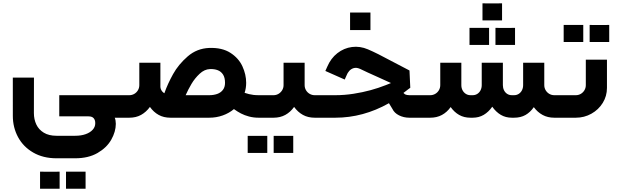

<svg xmlns="http://www.w3.org/2000/svg" viewBox="-20 -721 3796 1176"><path d="M748.6 -137.9H343V-8.3H522.5Q544.9 -8.1 554.4 3.8Q563.9 15.6 563.4 34.4Q563.4 56.5 547.6 73.8Q531.9 91.1 504.4 100.8Q477 110.6 440.6 110.6H326Q279.5 110.6 248.4 91.8Q217.4 73.1 202.5 41.6Q187.6 10.2 187.6 -28.8L188 -245.7H58.5L58.6 -11.7Q58.6 59.8 90.7 119.1Q122.8 178.4 183.5 213.4Q244.2 248.5 326 248.5H440.6Q521.5 248.5 577.6 216Q633.7 183.5 661.4 134.7Q689.1 85.8 689.4 37.6Q689.1 14.6 682.8 0H748.6ZM345.2 435.1Q345.2 404 345.2 383.2Q345.2 361.9 345.2 330.6Q339.7 330.7 318.5 330.7Q297.2 330.7 263.4 330.7Q260.6 330.6 225.3 330.6Q225.3 361.9 225.3 383.2Q225.3 404 225.3 435.1Q250.6 435.1 266.1 435.1Q274.2 435.1 281.5 435.1Q293.4 435.1 306.3 435.1Q320.9 435.1 345.2 435.1ZM504.2 435Q504.2 403.6 504.2 382.8Q504.2 362.4 504.2 330.6Q498.7 330.6 477.4 330.6Q456.1 330.6 422.3 330.6Q419.6 330.6 384.3 330.6Q384.3 362.4 384.3 382.8Q384.3 403.6 384.3 435Q411.7 435 429.1 435Q446.4 435 465.2 435Q479.8 435 504.2 435Z M1265.9 -297.9Q1292.9 -299 1313.4 -291.1Q1333.9 -283.3 1346.1 -264.4Q1358.3 -245.5 1358.3 -213.7Q1358.3 -187.1 1345 -170.1Q1331.8 -153.1 1310 -145.5Q1288.1 -137.9 1261 -137.9H1117.1Q1132.6 -172.9 1152.9 -207.2Q1173.2 -241.5 1202.7 -269.1Q1232.1 -296.7 1265.9 -297.9ZM748.6 0H772Q813.3 0 844.2 -17.3Q875.1 -34.5 898.3 -66.1Q920.7 -34.5 951.6 -17.3Q982.5 0 1024.2 0H1261Q1305.3 0 1344.1 -13.9Q1382.9 -27.7 1412.9 -52.8Q1433.9 -37.6 1455.8 -26.1Q1477.6 -14.7 1505.2 -7.4Q1532.7 0 1564.5 0H1571.1V-137.9H1564.9Q1546.7 -137.9 1532.1 -139.7Q1517.6 -141.6 1505 -144.6Q1492.5 -147.6 1478.3 -152.4Q1487.8 -181.5 1487.8 -213.7Q1487.8 -264.9 1464.7 -315Q1441.6 -365.1 1390.9 -397.6Q1340.1 -430 1261.8 -427.4Q1186.3 -424.6 1129.7 -375.6Q1073.1 -326.5 1040.2 -267.3Q1007.4 -208 988.3 -154.3Q987.5 -152.2 987.1 -149.8Q979.8 -153.6 974.3 -160Q968.8 -166.4 965.6 -174.2Q962.4 -182 962.4 -190.5V-336.7H833.3V-199.6Q833.3 -182.6 825 -168.5Q816.8 -154.4 802.7 -146.1Q788.6 -137.9 772 -137.9H748.6Q729.6 -121.1 722.7 -95Q715.8 -68.9 722.7 -42.8Q729.6 -16.7 748.6 0Z M1570.8 0H1655.5Q1696.4 0 1727.7 -17.3Q1759 -34.5 1781.4 -66.1Q1804.2 -34.5 1835.3 -17.3Q1866.4 0 1907.7 0H1935V-137.9H1907.7Q1891.1 -137.9 1876.8 -146.1Q1862.5 -154.4 1854.2 -168.5Q1845.9 -182.6 1845.9 -199.6V-336.7H1716.8V-199.6Q1716.8 -182.6 1708.3 -168.5Q1699.8 -154.4 1685.8 -146.1Q1671.7 -137.9 1655.5 -137.9H1570.8Q1551.7 -121.1 1544.8 -95Q1537.9 -68.9 1544.8 -42.8Q1551.7 -16.7 1570.8 0ZM1617.1 215.8Q1617.1 184.6 1617.1 163.8Q1617.1 142.6 1617.1 111.2Q1611.6 111.3 1590.3 111.3Q1569.1 111.3 1535.3 111.3Q1532.4 111.2 1497.1 111.2Q1497.1 142.6 1497.1 163.8Q1497.1 184.6 1497.1 215.8Q1522.4 215.8 1537.9 215.8Q1546.1 215.8 1553.3 215.8Q1565.3 215.8 1578.1 215.8Q1592.7 215.8 1617.1 215.8ZM1776.1 215.6Q1776.1 184.3 1776.1 163.5Q1776.1 143 1776.1 111.2Q1770.6 111.2 1749.3 111.2Q1728 111.2 1694.2 111.2Q1691.4 111.2 1656.2 111.2Q1656.2 143 1656.2 163.5Q1656.2 184.3 1656.2 215.6Q1683.6 215.6 1701 215.6Q1718.3 215.6 1737 215.6Q1751.6 215.6 1776.1 215.6Z M1935.2 0H2033.4Q2204.8 0 2362.3 -88.9L2383.7 -53.6Q2395.1 -29.1 2424 -14.5Q2453 0 2487.5 0H2572.6V-137.9H2487.5Q2471.9 -137.9 2460.9 -143.1L2450.9 -151.7Q2465.6 -162.7 2481 -174.7Q2484 -176.7 2486.5 -178.6Q2491.8 -183 2493 -183.4L2488.1 -289.3Q2486.2 -289.3 2422.9 -323.4Q2359.6 -357.5 2297.6 -388.9Q2260 -407.6 2233.3 -418.9Q2184.9 -439.5 2135.8 -433.1Q2086.6 -426.7 2046.4 -395.3Q2006.3 -364 1984.3 -312.2L1972.8 -286.4L2091.4 -233.8L2102.9 -259.7Q2108 -273.8 2118.9 -286.3Q2129.9 -298.9 2146.6 -303.8Q2163.4 -308.7 2183.5 -299.8Q2184 -299.7 2184.5 -299.6Q2223.6 -280.3 2294.8 -248.7Q2349.1 -223.8 2374.8 -212.4Q2360.7 -205.9 2343 -199.6Q2298.7 -182.1 2249.8 -168.7Q2200.9 -155.3 2145.1 -146.6Q2089.4 -137.9 2033.4 -137.9H1935.2Q1916.2 -121.1 1909.3 -95Q1902.4 -68.9 1909.3 -42.8Q1916.2 -16.7 1935.2 0ZM2249 -536.9Q2249 -569.5 2249 -591.1Q2249 -612.4 2249 -644.2Q2219.9 -644.2 2201.7 -644.2Q2183.6 -644.2 2163.9 -644.2Q2148.6 -644.2 2124.2 -644.2Q2124.2 -612.4 2124.2 -591.1Q2124.2 -569.5 2124.2 -536.9Q2124.2 -536.9 2147.3 -536.9Q2170.4 -536.9 2208.4 -536.9Q2208.4 -536.9 2249 -536.9Z M2570.8 0H2614.8Q2655.7 0 2686.8 -16.9Q2718 -33.7 2740.3 -65.3Q2762.3 -34.2 2792.2 -17.1Q2822 0 2862.3 0H2874.9Q2913.1 0 2942.8 -17.5Q2972.5 -35.1 2995.1 -67.3Q3017.9 -35.1 3047.5 -17.5Q3077.1 0 3115.5 0H3128.5Q3169.2 0 3198.7 -16.8Q3228.2 -33.6 3249.6 -64.7Q3272.1 -34.1 3303.4 -17Q3334.7 0 3375.1 0H3419.6V-137.9H3375.1Q3358.5 -137.9 3344.4 -146.1Q3330.3 -154.4 3322 -168.5Q3313.7 -182.6 3313.7 -199.6V-336.7H3184.2V-199.6Q3184.2 -182.6 3177.2 -168.5Q3170.2 -154.4 3157.4 -146.1Q3144.6 -137.9 3128.5 -137.9H3115.5Q3098.9 -137.9 3086.3 -146.1Q3073.7 -154.4 3066.9 -168.5Q3060.1 -182.6 3060.1 -199.6V-336.7H2930.6V-199.6Q2930.6 -182.6 2923.6 -168.5Q2916.6 -154.4 2903.8 -146.1Q2891 -137.9 2874.9 -137.9H2862.3Q2845.8 -137.9 2833 -146.2Q2820.1 -154.5 2812.9 -168.4Q2805.7 -182.2 2805.7 -199.6V-336.7H2676.6V-199.6Q2676.6 -182.6 2668.3 -168.5Q2660.1 -154.4 2645.9 -146.1Q2631.8 -137.9 2614.8 -137.9H2570.8Q2551.7 -121.1 2544.8 -95Q2537.9 -68.9 2544.8 -42.8Q2551.7 -16.7 2570.8 0ZM2975.6 -445.8Q2975.6 -477.6 2975.6 -498.4Q2975.6 -519.2 2975.6 -550.2Q2947.3 -550.2 2930.1 -550.2Q2912.8 -550.2 2893.8 -550.2Q2879.2 -550.2 2855.7 -550.2Q2855.7 -519.2 2855.7 -498.4Q2855.7 -477.6 2855.7 -445.8Q2855.7 -445.8 2877.8 -445.8Q2899.9 -445.8 2936.7 -445.8Q2936.7 -445.8 2975.6 -445.8ZM3134.6 -445.8Q3134.6 -477.6 3134.6 -498.4Q3134.6 -519.3 3134.6 -550.3Q3106.4 -549.9 3089 -549.9Q3071.7 -549.9 3052.7 -549.9Q3038.2 -550.3 3014.7 -550.3Q3014.7 -519.3 3014.7 -498.4Q3014.7 -477.6 3014.7 -445.8Q3014.7 -445.8 3036.7 -445.8Q3058.8 -445.8 3095.6 -445.8Q3095.6 -445.8 3134.6 -445.8ZM3055.1 -596Q3055.1 -627.9 3055.1 -648.7Q3055.1 -669.6 3055.1 -700.6Q3026.9 -700.1 3009.5 -700.1Q2992.2 -700.1 2973.3 -700.1Q2958.7 -700.6 2935.2 -700.6Q2935.2 -669.6 2935.2 -648.7Q2935.2 -627.9 2935.2 -596Q2935.2 -596 2957.2 -596Q2979.3 -596 3016.2 -596Q3016.2 -596 3055.1 -596Z M3419.6 0H3506.8Q3558.7 0 3602.4 -24.6Q3646.1 -49.1 3671.9 -90.8Q3697.6 -132.5 3697.6 -182.5V-355.4H3568.1V-199.6Q3568.1 -182.6 3559.8 -168.5Q3551.5 -154.4 3537.5 -146.1Q3523.4 -137.9 3506.8 -137.9H3419.6Q3400.5 -121.1 3393.6 -95Q3386.8 -68.9 3393.6 -42.8Q3400.5 -16.7 3419.6 0ZM3552.5 -463.7Q3552.5 -495.5 3552.5 -516.3Q3552.5 -537.1 3552.5 -568.1Q3524.2 -568.1 3506.9 -568.1Q3489.6 -568.1 3470.7 -568.1Q3456.1 -568.1 3432.5 -568.1Q3432.5 -537.1 3432.5 -516.3Q3432.5 -495.5 3432.5 -463.7Q3432.5 -463.7 3454.7 -463.7Q3476.8 -463.7 3513.5 -463.7Q3513.5 -463.7 3552.5 -463.7ZM3711.5 -463.7Q3711.5 -495.5 3711.5 -516.3Q3711.5 -537.2 3711.5 -568.2Q3683.2 -567.8 3665.9 -567.8Q3648.5 -567.8 3629.6 -567.8Q3615.1 -568.2 3591.6 -568.2Q3591.6 -537.2 3591.6 -516.3Q3591.6 -495.5 3591.6 -463.7Q3591.6 -463.7 3613.6 -463.7Q3635.7 -463.7 3672.4 -463.7Q3672.4 -463.7 3711.5 -463.7Z"/></svg>

Font: Arad-FD-VF Thin
Style: Regular
Weight: 100
Designer: Mohammad Darvishi
Version: Version 1.010;September 21, 2024;FontCreator 15.0.0.2992 64-